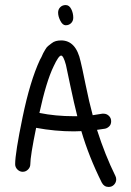

<svg xmlns="http://www.w3.org/2000/svg" viewBox="-20 -680 520 760"><path d="M440 30Q440 42 431.5 51Q423 60 410 60Q392 60 383 43Q332 -59 302 -161Q297 -161 287.5 -160.5Q278 -160 273 -160Q198 -160 123 -174Q100 -62 100 -30Q100 -18 91 -9Q82 0 70 0Q58 0 49 -9Q40 -18 40 -30Q40 -74 69.5 -216.5Q99 -359 138 -443L144 -454Q149 -466 151 -469.5Q153 -473 159 -483.5Q165 -494 170.5 -498Q176 -502 184 -508.5Q192 -515 201.5 -517.5Q211 -520 222 -520Q281 -520 299 -437Q304 -418 318.5 -346.5Q333 -275 347 -224L385 -230H390Q402 -230 411 -221.5Q420 -213 420 -200Q420 -187 412 -179.5Q404 -172 395 -170.5Q386 -169 364 -166Q396 -66 437 17Q440 23 440 30ZM273 -220H286Q273 -271 258.5 -340Q244 -409 241 -423Q231 -460 222 -460Q212 -460 192 -417Q163 -357 136 -233Q199 -220 273 -220ZM240 -660Q254 -660 262 -644Q270 -628 270 -610Q270 -597 261.5 -588.5Q253 -580 240 -580Q228 -580 219 -597.5Q210 -615 210 -630Q210 -643 218.5 -651.5Q227 -660 240 -660Z"/></svg>

Font: Pecita
Style: Book
Weight: 400
Width: 7
Version: Version 4.3